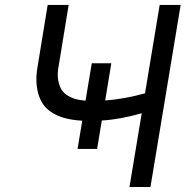

<svg xmlns="http://www.w3.org/2000/svg" viewBox="-20 -747 762 767"><path d="M424.7 -494.3 400.2 -345.5Q478.3 -351.6 559.3 -374.3L617.9 -727.3H701.7L581 0H497.2L546.2 -294.7Q460.2 -269.9 386.7 -265.6L367.9 -152H289.8L308.6 -264.9Q267.8 -267 236.3 -275.9Q204.9 -284.8 180.9 -301.8Q157 -318.9 144 -344.1Q131 -369.3 126.8 -404.3Q122.5 -439.3 130.7 -484.4L170.5 -727.3H254.3L214.5 -484.4Q208.8 -455.3 211.6 -432.9Q214.5 -410.5 222.5 -394.7Q230.5 -378.9 245.4 -368.4Q260.3 -358 278.9 -352.3Q297.6 -346.6 321.7 -344.8L346.6 -494.3Z"/></svg>

Font: Karasuma Gothic
Style: Italic
Weight: 400
Italic angle: -9.39999°
Designer: Rasmus Andersson / Ryoko Nishizuka
Foundry: Genbu
Version: Version 1.00